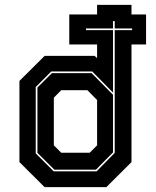

<svg xmlns="http://www.w3.org/2000/svg" viewBox="-20 -770 640 790"><path d="M163.5 0 60 -103V-437L163.5 -540H369.5L379.5 -530.5V-587H265V-710.5H379.5V-750H521V-710.5H581V-587H521V-103L417.5 0ZM201 -65H377.5L452 -141V-646H523.5V-653H452V-683H445V-653H334V-646H445V-389L359.5 -476H191L127 -412V-139ZM203.5 -72 134 -141V-410L193.5 -469H357L445 -380V-143L375 -72ZM232 -141.5H349L379.5 -172V-358.5L339.5 -399H232L201.5 -368V-172Z"/></svg>

Font: Tourney Expanded ExtraBold
Style: Regular
Weight: 800
Width: 7
Designer: Tyler Finck
Foundry: Etcetera Type Co
Version: Version 1.010; ttfautohint (v1.8.3)